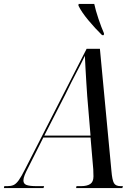

<svg xmlns="http://www.w3.org/2000/svg" viewBox="-78 -964 708 984"><path d="M-58 0 -56 -10H-40Q-22 -10 -9 -15.5Q4 -21 17.5 -39.5Q31 -58 50 -96L366 -714H434L493 -89Q497 -41 506 -25.5Q515 -10 540 -10H552L549 0H312L314 -10H337Q368 -10 384.5 -21Q401 -32 401 -60Q401 -68 400.5 -77Q400 -86 400 -96L386 -259H144L65 -102Q55 -83 48.5 -67Q42 -51 42 -39Q42 -22 58 -16Q74 -10 110 -10H148L145 0ZM257 -480 149 -269H386L369 -472Q367 -501 364.5 -540.5Q362 -580 360 -617Q358 -654 357 -678Q340 -642 314.5 -594Q289 -546 257 -480ZM445 -784Q410 -818 375 -860Q340 -902 324 -935L325 -944H405Q412 -911 426.5 -868Q441 -825 455 -793L454 -784Z"/></svg>

Font: Noto Serif Display Condensed
Style: Italic
Weight: 400
Width: 3
Italic angle: -12°
Designer: Monotype Design Team
Foundry: Monotype Imaging Inc.
Version: Version 2.009